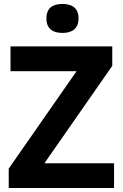

<svg xmlns="http://www.w3.org/2000/svg" viewBox="-20 -948 619 968"><path d="M295 -928C250 -928 214 -911 214 -855C214 -800 250 -782 295 -782C339 -782 376 -800 376 -855C376 -911 339 -928 295 -928ZM555 0V-125H204L546 -616V-714H33V-589H366L24 -98V0Z"/></svg>

Font: Noto Sans Gujarati
Style: Bold
Weight: 700
Designer: Jelle Bosma - Monotype Design Team, Universal Thirst
Foundry: Monotype Imaging Inc.
Version: Version 2.106